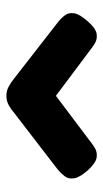

<svg xmlns="http://www.w3.org/2000/svg" viewBox="119 -669 323 601"><g transform="rotate(-90 280.5 -368.5)"><path d="M281 -510Q297 -510 310.5 -502.5Q324 -495 335 -486L511 -349Q524 -339 533 -327Q542 -315 539.5 -298Q537 -281 514 -255Q492 -230 475 -227.5Q458 -225 444.5 -233.5Q431 -242 420 -251L281 -355L143 -251Q132 -242 118.5 -233.5Q105 -225 88 -227.5Q71 -230 48 -255Q26 -280 23 -297.5Q20 -315 29 -327Q38 -339 50 -349L228 -486Q238 -495 251.5 -502.5Q265 -510 281 -510Z"/></g></svg>

Font: Fredoka SemiExpanded
Style: Bold
Weight: 700
Width: 6
Designer: Ben Nathan
Foundry: Milena B. Brandão, Ben Nathan
Version: Version 2.001